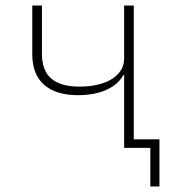

<svg xmlns="http://www.w3.org/2000/svg" viewBox="-20 -536 640 696"><path d="M525 0H430V-264H427Q409 -230 366 -210.5Q323 -191 263 -191Q182 -191 139.5 -229Q97 -267 97 -339V-516H132V-342Q132 -280 166 -251Q200 -222 269 -222Q300 -222 329 -228Q358 -234 380.5 -246.5Q403 -259 416.5 -278.5Q430 -298 430 -324V-516H465V-31H558V140H525Z"/></svg>

Font: IBM Plex Mono ExtraLight
Style: Regular
Weight: 200
Monospace: yes
Designer: Mike Abbink, Paul van der Laan, Pieter van Rosmalen
Foundry: Bold Monday
Version: Version 2.3